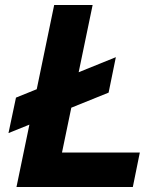

<svg xmlns="http://www.w3.org/2000/svg" viewBox="-20 -749 629 769"><path d="M46 0 197 -729H351L226 -127L217 -138H540L512 0ZM14 -216 44 -358 444 -520 415 -378Z"/></svg>

Font: Mona Sans ExtraLight
Style: Bold Italic
Weight: 700
Italic angle: -11.6951°
Version: Version 2.000